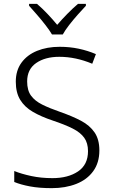

<svg xmlns="http://www.w3.org/2000/svg" viewBox="-20 -967 586 997"><path d="M496 -186Q496 -122 464 -78Q432 -34 376 -12Q320 10 249 10Q184 10 136 1Q88 -8 54 -22V-79Q91 -64 142 -53Q193 -42 252 -42Q334 -42 385.5 -77Q437 -112 437 -182Q437 -224 417.5 -251.5Q398 -279 357.5 -299.5Q317 -320 254 -341Q194 -361 151 -386Q108 -411 85 -448.5Q62 -486 62 -543Q62 -601 91.5 -641.5Q121 -682 172.5 -703Q224 -724 290 -724Q342 -724 389 -714Q436 -704 478 -686L459 -636Q373 -672 288 -672Q214 -672 167.5 -639.5Q121 -607 121 -544Q121 -498 141 -470.5Q161 -443 199 -424Q237 -405 292 -386Q355 -364 400.5 -340Q446 -316 471 -279.5Q496 -243 496 -186ZM250 -788Q237 -810 216 -837Q195 -864 172 -890.5Q149 -917 131 -937V-947H172Q199 -924 226.5 -895Q254 -866 277 -838Q301 -866 329.5 -895Q358 -924 385 -947H426V-937Q407 -917 383.5 -890.5Q360 -864 339 -837Q318 -810 306 -788Z"/></svg>

Font: Noto Sans Lao Looped Light
Style: Regular
Weight: 300
Designer: Mark Frömberg, Ben Mitchell
Foundry: The Fontpad Ltd
Version: Version 1.002; ttfautohint (v1.8.4.7-5d5b)